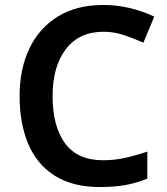

<svg xmlns="http://www.w3.org/2000/svg" viewBox="-20 -837 675 774"><path d="M397 -709Q299 -709 245.5 -639Q192 -569 192 -449Q192 -328 242 -259.5Q292 -191 396 -191Q441 -191 484 -200.5Q527 -210 574 -226V-117Q530 -99 485.5 -91Q441 -83 383 -83Q273 -83 201 -128.5Q129 -174 94 -256.5Q59 -339 59 -450Q59 -558 98 -640.5Q137 -723 212.5 -770Q288 -817 397 -817Q451 -817 503.5 -804.5Q556 -792 602 -770L558 -665Q520 -682 479.5 -695.5Q439 -709 397 -709Z"/></svg>

Font: Noto Sans Telugu UI SemiBold
Style: Regular
Weight: 600
Designer: Jelle Bosma - Monotype Design Team
Foundry: Monotype Imaging Inc.
Version: Version 2.005; ttfautohint (v1.8.4.7-5d5b)